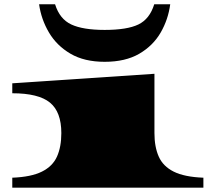

<svg xmlns="http://www.w3.org/2000/svg" viewBox="-20 -865 965 885"><path d="M36.6 0V-45.9Q124 -49.3 173.3 -74Q222.7 -98.6 242.7 -143.3Q262.7 -188 262.7 -251.5Q262.7 -349.1 210.2 -392.1Q157.7 -435.1 36.6 -435.1V-481L691.9 -524.9V-251.5Q691.9 -188 711.7 -143.3Q731.4 -98.6 780.5 -74Q829.6 -49.3 917.5 -45.9V0ZM462.4 -580.1Q368.7 -580.1 304.9 -617.4Q241.2 -654.8 205.6 -715.3Q169.9 -775.9 160.2 -845.2H233.9Q254.9 -777.3 308.6 -752.2Q362.3 -727.1 462.4 -727.1Q565.9 -727.1 617.9 -752.2Q669.9 -777.3 690.9 -845.2H764.6Q755.4 -775.4 720.5 -714.8Q685.5 -654.3 621.8 -617.2Q558.1 -580.1 462.4 -580.1Z"/></svg>

Font: Asset
Style: Regular
Weight: 400
Version: Version 1.003; ttfautohint (v1.8.4.7-5d5b)